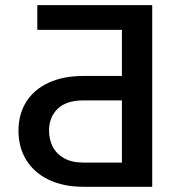

<svg xmlns="http://www.w3.org/2000/svg" viewBox="-20 -716 654 736"><path d="M50.8 -214.8Q50.8 -277.8 80.3 -325.2Q109.9 -372.6 166 -398.7Q222.2 -424.8 299.8 -424.8H447.3V-601.6H123V-696.3H563.5V0H299.8Q222.7 0 166.5 -27.1Q110.4 -54.2 80.6 -102.8Q50.8 -151.4 50.8 -214.8ZM447.3 -331.1H299.8Q233.9 -331.1 200.9 -298.8Q168 -266.6 168 -215.8Q168 -181.6 182.1 -153.8Q196.3 -126 225.8 -109.4Q255.4 -92.8 299.8 -92.8H447.3Z"/></svg>

Font: Pretendard Medium
Style: Regular
Weight: 500
Designer: Base glyphs from Inter by Rasmus Andersson; Hangeul glyphs from Noto Sans CJK(Source Han Sans) by Jang Soo-young and Kan
Foundry: Kil Hyung-jin
Version: Version 1.309